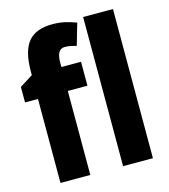

<svg xmlns="http://www.w3.org/2000/svg" viewBox="-113 -855 834 945"><g transform="rotate(-15 304.0 -382.5)"><path d="M330 -428H230V0H78V-428H12V-507L79 -549V-566Q79 -672 118 -718.5Q157 -765 240 -765Q274 -765 302 -759Q330 -753 362 -741L330 -631Q316 -635 301.5 -638Q287 -641 271 -641Q230 -641 230 -573V-550H330ZM549 0H397V-760H549Z"/></g></svg>

Font: Noto Sans Condensed ExtraBold
Style: Regular
Weight: 800
Width: 3
Designer: Monotype Design Team
Foundry: Monotype Imaging Inc.
Version: Version 2.013; ttfautohint (v1.8.4.7-5d5b)